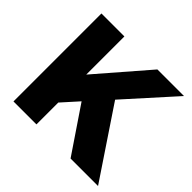

<svg xmlns="http://www.w3.org/2000/svg" viewBox="-166 -891 1082 1082"><g transform="rotate(45 374.5 -350.5)"><path d="M742 0H523L339 -272L251 -174V0H68V-701H251V-397L514 -701H726L466 -412Z"/></g></svg>

Font: Montserrat V1
Style: Bold
Weight: 700
Designer: Julieta Ulanovsky
Foundry: Julieta Ulanovsky
Version: Version 6.001